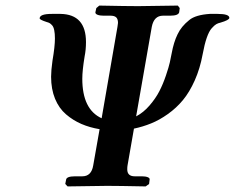

<svg xmlns="http://www.w3.org/2000/svg" viewBox="-20 -667 842 688"><path d="M731.9 -617.2H759.8Q801.8 -617.2 801.8 -603Q801.8 -595.2 770 -585.9Q761.2 -584 754.9 -580.3Q748.5 -576.7 738.8 -565.9Q729 -555.2 720.7 -531.2Q712.9 -508.8 706.1 -472.2Q696.8 -421.4 678 -379.2Q659.2 -336.9 635.5 -308.3Q611.8 -279.8 581.5 -258.3Q551.3 -236.8 521.7 -224.9Q492.2 -212.9 460 -206.1L437 -74.2Q436 -69.3 436 -60.1Q436 -35.2 462.9 -35.2H488.8Q501.5 -35.2 509.5 -32Q517.6 -28.8 516.1 -22.9L514.2 -7.8L502 1Q402.8 -1 363.8 -1L222.2 1L213.9 -7.8L216.8 -22.9Q218.3 -35.2 249 -35.2H274.9Q307.6 -35.2 314 -74.2L336.9 -204.1Q301.3 -210 271.5 -222.9Q241.7 -235.8 216.6 -257.3Q191.4 -278.8 177.2 -313.2Q163.1 -347.7 163.1 -392.1Q163.1 -414.1 168 -449.2Q176.8 -500.5 176.8 -528.8Q176.8 -546.9 174.3 -558.8Q171.9 -570.8 166.7 -576.4Q161.6 -582 157.7 -584.2Q153.8 -586.4 147.9 -587.9Q122.1 -596.2 122.1 -601.1Q122.1 -617.2 166 -617.2H196.8Q288.1 -615.7 288.1 -516.1Q288.1 -488.8 283.2 -464.8Q274.9 -414.1 274.9 -384.8Q274.9 -274.9 344.2 -243.2L400.9 -570.8Q402.8 -582.5 402.8 -585Q402.8 -598.6 396.5 -604.7Q390.1 -610.8 376 -610.8H351.1Q337.9 -610.8 329.6 -614Q321.3 -617.2 321.8 -623L325.2 -638.2L335.9 -647Q436 -645 475.1 -645L617.2 -647L624 -638.2L622.1 -623Q619.1 -610.8 589.8 -610.8H564Q531.7 -610.8 523.9 -570.8L467.8 -250Q494.1 -263.7 516.1 -289.3Q538.1 -314.9 551 -340.1Q564 -365.2 574.5 -396.2Q585 -427.2 588.6 -443.8Q592.3 -460.4 595.2 -476.1Q602.5 -516.1 616.2 -543.9Q629.4 -572.3 658.2 -595.2Q680.7 -613.8 731.9 -617.2Z"/></svg>

Font: Linux Libertine G
Style: Semibold Italic
Weight: 600
Italic angle: -11.5°
Designer: Philipp H. Poll
Foundry: Philipp H. Poll
Version: Version 5.1.1